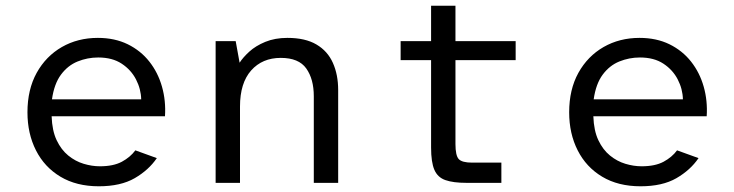

<svg xmlns="http://www.w3.org/2000/svg" viewBox="-20 -640 2568 672"><path d="M325.8 12Q247.7 12 191.7 -21.5Q135.6 -55 105.9 -113.7Q76.1 -172.3 76.1 -247Q76.1 -326.7 108.4 -385.1Q140.8 -443.4 196.5 -475.4Q252.3 -507.4 322.4 -507.4Q381.5 -507.4 427.1 -485.1Q472.6 -462.7 502.8 -424.3Q533 -386 547 -336.5Q561 -286.9 557.4 -233H160.7Q162.4 -182.7 178.3 -149.2Q194.2 -115.7 219 -95.6Q243.8 -75.4 272.9 -66.7Q301.9 -58 329.7 -58Q376.8 -58 406.5 -73.9Q436.1 -89.9 453.7 -113.8L528.9 -86.6Q500.5 -44.8 451.5 -16.4Q402.4 12 325.8 12ZM161.9 -292.4H474.2Q473.4 -328.4 456.1 -361.9Q438.9 -395.4 406 -417.1Q373.1 -438.8 323.8 -438.8Q286 -438.8 251.6 -424.8Q217.2 -410.8 193.4 -378.7Q169.6 -346.6 161.9 -292.4Z M734.7 0V-496H804.9L818.6 -420.5Q830.3 -438.9 852.5 -459.2Q874.7 -479.5 908.6 -493.5Q942.5 -507.4 985.9 -507.4Q1048.4 -507.4 1087.5 -484.3Q1126.7 -461.3 1145.1 -419.9Q1163.6 -378.6 1163.6 -324.9V0H1078.3V-303.1Q1078.3 -363.3 1051.9 -400.4Q1025.6 -437.4 962.7 -437.4Q898.1 -437.4 859 -393.4Q820 -349.3 820 -267.1V0Z M1612.9 0Q1566.2 0 1539 -9.6Q1511.7 -19.1 1500.3 -45.7Q1488.8 -72.2 1488.8 -123.6V-429.5H1382.2V-496H1488.8V-620H1574.1V-496H1784.8V-429.5H1574.1V-135.9Q1574.1 -95.4 1585.7 -83.1Q1597.3 -70.8 1632.2 -70.8H1734.8V0Z M2221.8 12Q2143.7 12 2087.7 -21.5Q2031.6 -55 2001.9 -113.7Q1972.1 -172.3 1972.1 -247Q1972.1 -326.7 2004.4 -385.1Q2036.8 -443.4 2092.5 -475.4Q2148.3 -507.4 2218.4 -507.4Q2277.5 -507.4 2323.1 -485.1Q2368.6 -462.7 2398.8 -424.3Q2429 -386 2443 -336.5Q2457 -286.9 2453.4 -233H2056.7Q2058.4 -182.7 2074.3 -149.2Q2090.2 -115.7 2115 -95.6Q2139.8 -75.4 2168.9 -66.7Q2197.9 -58 2225.7 -58Q2272.8 -58 2302.5 -73.9Q2332.1 -89.9 2349.7 -113.8L2424.9 -86.6Q2396.5 -44.8 2347.5 -16.4Q2298.4 12 2221.8 12ZM2057.9 -292.4H2370.2Q2369.4 -328.4 2352.1 -361.9Q2334.9 -395.4 2302 -417.1Q2269.1 -438.8 2219.8 -438.8Q2182 -438.8 2147.6 -424.8Q2113.2 -410.8 2089.4 -378.7Q2065.6 -346.6 2057.9 -292.4Z"/></svg>

Font: Atkinson Hyperlegible Mono ExtraLight
Style: Regular
Weight: 200
Monospace: yes
Designer: Elliott Scott, Megan Eiswerth, Linus Boman, Theodore Petrosky, Letters from Sweden
Foundry: Applied Design Works, Letters from Sweden
Version: Version 2.001